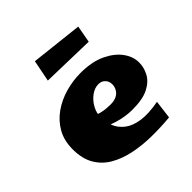

<svg xmlns="http://www.w3.org/2000/svg" viewBox="-176 -789 933 933"><g transform="rotate(-45 290.5 -322.5)"><path d="M468 2Q404 8 340.5 7Q277 6 220.5 -6Q164 -18 120.5 -43.5Q77 -69 52 -112Q27 -155 27 -219Q27 -279 52 -323Q77 -367 119 -396.5Q161 -426 212.5 -440.5Q264 -455 316 -455Q395 -455 448 -429.5Q501 -404 528 -366Q555 -328 554 -288Q554 -255 537 -223Q520 -191 480 -170.5Q440 -150 369 -150Q344 -150 319 -154Q294 -158 269.5 -165.5Q245 -173 222 -183.5Q199 -194 179 -207L208 -266Q230 -254 255.5 -248.5Q281 -243 312 -243Q337 -243 353.5 -251.5Q370 -260 378.5 -275Q387 -290 387 -307Q387 -320 381.5 -330.5Q376 -341 365.5 -348Q355 -355 338 -355Q313 -355 288.5 -337Q264 -319 248.5 -291Q233 -263 233 -232Q233 -199 245.5 -168.5Q258 -138 286.5 -116Q315 -94 362.5 -87Q410 -80 480 -93ZM452 -534 178 -541 200 -652 468 -622Z"/></g></svg>

Font: Marhey
Style: Bold
Weight: 700
Designer: Nur Syamsi & Bustanul Arifin
Foundry: Namelatype
Version: Version 1.000